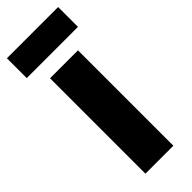

<svg xmlns="http://www.w3.org/2000/svg" viewBox="-261 -762 787 787"><g transform="rotate(-45 132.5 -368.0)"><path d="M213 0H51V-553H213ZM281 -736V-621H-16V-736Z"/></g></svg>

Font: Noto Sans Khmer UI ExtraCondensed Black
Style: Regular
Weight: 900
Width: 2
Designer: Danh Hong and the Monotype Design Team
Foundry: Monotype Imaging Inc.
Version: Version 2.002; ttfautohint (v1.8.4.7-5d5b)